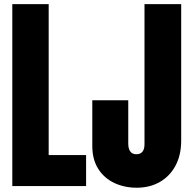

<svg xmlns="http://www.w3.org/2000/svg" viewBox="-20 -879 904 907"><path d="M38.1 0V-859.4H210V-146.5H386.7V0ZM626 7.8Q567.9 7.8 520 -14.6Q472.2 -37.1 444.1 -81.3Q416 -125.5 416 -189.9V-405.3H585.9V-200.2Q585.9 -177.7 595 -164.1Q604 -150.4 624 -150.4Q662.6 -150.4 662.6 -197.8V-859.4H835.9V-214.8Q835.9 -146.5 809.1 -96.4Q782.2 -46.4 734.9 -19.3Q687.5 7.8 626 7.8Z"/></svg>

Font: webenart
Style: Regular
Weight: 400
Designer: Vernon Adams
Foundry: Vernon Adams
Version: Version 2.116; ttfautohint (v1.8.3)